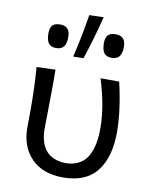

<svg xmlns="http://www.w3.org/2000/svg" viewBox="-89 -858 740 935"><g transform="rotate(10 281.5 -390.5)"><path d="M285.2 -578.1 234.4 -577.1Q258.3 -675.8 276.4 -789.6L347.2 -791.5Q318.4 -676.8 285.2 -578.1ZM144.5 -603.5Q119.1 -603.5 107.4 -618.9Q95.7 -634.3 95.7 -668.9Q95.7 -695.8 107.7 -708Q119.6 -720.2 145.5 -720.2Q194.3 -720.2 194.3 -667Q194.3 -633.8 182.4 -618.7Q170.4 -603.5 144.5 -603.5ZM418.9 -603.5Q393.6 -603.5 381.8 -618.9Q370.1 -634.3 370.1 -668.9Q370.1 -695.8 382.1 -708Q394 -720.2 419.9 -720.2Q469.2 -720.2 469.2 -667Q469.2 -633.8 457 -618.7Q444.8 -603.5 418.9 -603.5ZM287.1 11.2Q186 11.2 130.1 -46.4Q74.2 -104 74.2 -199.7Q74.2 -217.3 74.7 -243.2Q75.2 -269 75.2 -279.8Q75.2 -402.3 67.4 -496.1L160.6 -499.5Q161.6 -430.2 159.9 -327.1Q158.2 -224.1 158.2 -210Q158.2 -63.5 287.6 -59.6Q327.1 -60.5 355 -76.2Q382.8 -91.8 397.7 -119.6Q412.6 -147.5 418.9 -180.4Q425.3 -213.4 425.3 -255.9Q425.3 -364.3 383.8 -496.1H476.1Q508.3 -356.4 508.3 -251.5Q508.3 -127.9 454.3 -58.3Q400.4 11.2 287.1 11.2Z"/></g></svg>

Font: Commissioner Flair
Style: Regular
Weight: 400
Designer: Kostas Bartsokas
Foundry: Kostas Bartsokas
Version: Version 1.000